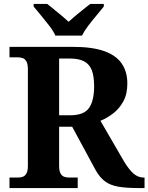

<svg xmlns="http://www.w3.org/2000/svg" viewBox="-20 -951 751 971"><path d="M28 0V-53H70Q83.7 -53 95.2 -57Q106.7 -61.1 113.8 -74Q121 -87 121 -113V-600Q121 -626.9 113.8 -639.9Q106.7 -652.9 95.2 -657Q83.7 -661 70 -661H28V-714H350Q445 -714 505.5 -693Q566 -672 595 -630.5Q624 -589 624 -529Q624 -475.6 604 -438.8Q584 -402 553 -378Q522 -354 488 -340L607 -135Q633 -92 656 -72.5Q679 -53 707 -53H711V0H678Q618 0 578 -7Q538 -14 511.5 -33.5Q485 -53 464 -90L345 -310H279V-113Q279 -87 286 -74Q293 -61 305 -57Q317 -53 330 -53H373V0ZM334.6 -368Q404.4 -368 430.2 -404.8Q456 -441.5 456 -515.1Q456 -566 444 -596.5Q432 -627 405 -641Q378.1 -655 332.9 -655H279V-368ZM260 -771Q250 -794 229.5 -820.5Q209 -847 187.5 -873Q166 -899 150 -918V-931H219Q233 -920 252.5 -904Q272 -888 292 -871.5Q312 -855 327 -841Q342 -855 362 -871.5Q382 -888 402 -904Q422 -920 436 -931H505V-918Q490 -899 468 -873Q446 -847 426 -820.5Q406 -794 395 -771Z"/></svg>

Font: Noto Serif Armenian
Style: Regular
Weight: 400
Designer: Monotype Design Team
Foundry: Monotype Imaging Inc.
Version: Version 2.007